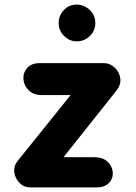

<svg xmlns="http://www.w3.org/2000/svg" viewBox="-20 -816 594 836"><path d="M113 0Q84 0 64.8 -19.8Q45.5 -39.5 42.2 -66.5Q39 -93.5 57 -115.5L287.5 -402H161Q126 -402 105 -422.8Q84 -443.5 82 -471Q80 -499 98.5 -520Q117 -541 152 -541H433Q459 -541 479.2 -522Q499.5 -503 503.8 -475Q508 -447 485 -419L256.5 -131.5H391.5Q426.5 -131.5 447.2 -113Q468 -94.5 471 -66.5Q473 -39 454.5 -19.5Q436 0 400.5 0ZM314 -636Q282.5 -636 259 -659.2Q235.5 -682.5 235.5 -716Q235.5 -748.5 258 -772.2Q280.5 -796 314 -796Q345.5 -796 370.2 -773.2Q395 -750.5 395 -716Q395 -682.5 371.2 -659.2Q347.5 -636 314 -636Z"/></svg>

Font: Edu NSW ACT Hand
Style: Regular
Weight: 400
Designer: Tina and Corey Anderson, Eben Sorkin, Mirko Velimirovic
Foundry: Sorkin Type Co.
Version: Version 2.000